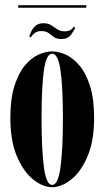

<svg xmlns="http://www.w3.org/2000/svg" viewBox="-20 -730 413 760"><path d="M186.5 11Q150 11 111.8 -19.2Q73.5 -49.5 47.2 -110.5Q21 -171.5 21 -263.5Q21 -338.5 37 -389.2Q53 -440 78 -470.2Q103 -500.5 131.8 -513.5Q160.5 -526.5 186.5 -526.5Q212 -526.5 240.8 -513.5Q269.5 -500.5 295 -470.2Q320.5 -440 336.5 -389.2Q352.5 -338.5 352.5 -263.5Q352.5 -171.5 326.2 -110.5Q300 -49.5 261.5 -19.2Q223 11 186.5 11ZM186.5 2Q210 2 219.5 -68.2Q229 -138.5 229 -263.5Q229 -386 219.5 -451.8Q210 -517.5 186.5 -517.5Q163 -517.5 153.8 -451.8Q144.5 -386 144.5 -263.5Q144.5 -138.5 153.8 -68.2Q163 2 186.5 2ZM222 -575.5Q204 -575.5 193.5 -583.2Q183 -591 172.5 -599Q162 -607 144 -607Q125 -607 114.5 -597Q104 -587 102.5 -582L95.5 -585.5Q98 -593 103.8 -605.5Q109.5 -618 121 -628Q132.5 -638 152 -638Q170.5 -638 183 -630Q195.5 -622 207 -614Q218.5 -606 235 -606Q252.5 -606 261 -612.5Q269.5 -619 271 -624.5L277.5 -620.5Q274.5 -611 261.8 -593.2Q249 -575.5 222 -575.5ZM52 -699.5V-709.5H321.5V-699.5Z"/></svg>

Font: Imbue 100pt
Style: Bold
Weight: 700
Designer: Tyler Finck
Foundry: Etcetera Type Company
Version: Version 1.102; ttfautohint (v1.8.3)